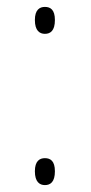

<svg xmlns="http://www.w3.org/2000/svg" viewBox="-20 -531 264 556"><path d="M110 -433C126 -433 139 -442 139 -473C139 -503 126 -511 110 -511C95 -511 81 -503 81 -473C81 -442 95 -433 110 -433ZM110 5C126 5 139 -4 139 -35C139 -65 126 -73 110 -73C95 -73 81 -65 81 -35C81 -4 95 5 110 5Z"/></svg>

Font: Noto Serif Gurmukhi Thin
Style: Regular
Weight: 100
Designer: Vaibhav Singh and the Monotype Design Team
Foundry: Monotype Imaging Inc.
Version: Version 2.004